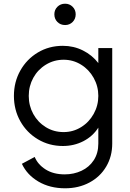

<svg xmlns="http://www.w3.org/2000/svg" viewBox="-20 -795 702 1035"><path d="M98 88 167 51Q184 92 226 118.5Q268 145 329 145Q378 145 419.5 125.5Q461 106 485.5 68.5Q510 31 510 -21V-107Q480 -60 429.5 -34Q379 -8 319 -8Q245 -8 184.5 -44Q124 -80 89.5 -141.5Q55 -203 55 -278Q55 -353 89.5 -414.5Q124 -476 184 -512Q244 -548 319 -548Q377 -548 427 -523Q477 -498 510 -455V-536H585V-21Q585 48 552.5 103Q520 158 462 189Q404 220 331 220Q249 220 187.5 184Q126 148 98 88ZM323 -83Q374 -83 417 -109.5Q460 -136 485 -181Q510 -226 510 -278Q510 -330 485 -375Q460 -420 417 -446.5Q374 -473 323 -473Q271 -473 227.5 -446.5Q184 -420 159.5 -375.5Q135 -331 135 -278Q135 -225 159.5 -180.5Q184 -136 227 -109.5Q270 -83 323 -83ZM273 -718Q273 -742 289.5 -758.5Q306 -775 331 -775Q355 -775 371.5 -758.5Q388 -742 388 -718Q388 -693 371.5 -676.5Q355 -660 331 -660Q306 -660 289.5 -676.5Q273 -693 273 -718Z"/></svg>

Font: Evergrow Sans 
Style: Regular
Weight: 400
Foundry: 10Web
Version: Version 1.000